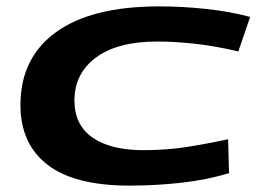

<svg xmlns="http://www.w3.org/2000/svg" viewBox="-20 -571 812 601"><path d="M385 10Q213 10 128.5 -55.5Q44 -121 44 -242Q44 -390 155.5 -470.5Q267 -551 478 -551Q551 -551 625.5 -543Q700 -535 763 -518L726 -410Q654 -427 590.5 -434Q527 -441 472 -441Q348 -441 280.5 -391Q213 -341 213 -256Q213 -180 269.5 -140.5Q326 -101 429 -101Q501 -101 562 -110.5Q623 -120 694 -135L697 -29Q628 -8 548 1Q468 10 385 10Z"/></svg>

Font: Georama ExtraExtended SemiBold
Style: Italic
Weight: 600
Width: 8
Italic angle: -9°
Designer: Jean-Baptiste Levee
Foundry: Production Type
Version: Version 1.000